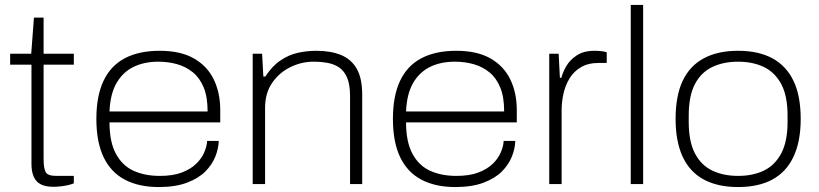

<svg xmlns="http://www.w3.org/2000/svg" viewBox="-20 -743 3304 775"><path d="M195 11Q164 11 144.5 1Q125 -9 116 -30Q107 -51 107 -81V-482H21V-526H106L117 -672H156V-526H278V-482H156V-100Q156 -65 164 -49Q172 -33 207 -33H278V-3Q266 2 251.5 5Q237 8 222 9.5Q207 11 195 11Z M621 12Q540 12 483.5 -18Q427 -48 398 -109Q369 -170 369 -263Q369 -356 398 -417Q427 -478 484 -508Q541 -538 625 -538Q709 -538 763 -507Q817 -476 843 -422Q869 -368 869 -299V-249H422Q422 -170 448 -122Q474 -74 519.5 -53.5Q565 -33 625 -33Q678 -33 713.5 -46.5Q749 -60 771 -81Q793 -102 804 -127Q815 -152 816 -174H863Q862 -143 849 -110.5Q836 -78 808.5 -50.5Q781 -23 734.5 -5.5Q688 12 621 12ZM422 -293H818Q818 -352 802 -390.5Q786 -429 758 -451.5Q730 -474 694.5 -484Q659 -494 619 -494Q562 -494 519 -473Q476 -452 450.5 -408Q425 -364 422 -293Z M1000 0V-526H1038L1043 -434H1051Q1078 -476 1112 -499Q1146 -522 1183 -530Q1220 -538 1256 -538Q1315 -538 1356.5 -521Q1398 -504 1420 -465.5Q1442 -427 1442 -361V0H1393V-355Q1393 -401 1381.5 -428.5Q1370 -456 1350 -470Q1330 -484 1303 -489Q1276 -494 1245 -494Q1197 -494 1152 -472Q1107 -450 1078.5 -408.5Q1050 -367 1050 -308V0Z M1818 12Q1737 12 1680.5 -18Q1624 -48 1595 -109Q1566 -170 1566 -263Q1566 -356 1595 -417Q1624 -478 1681 -508Q1738 -538 1822 -538Q1906 -538 1960 -507Q2014 -476 2040 -422Q2066 -368 2066 -299V-249H1619Q1619 -170 1645 -122Q1671 -74 1716.5 -53.5Q1762 -33 1822 -33Q1875 -33 1910.5 -46.5Q1946 -60 1968 -81Q1990 -102 2001 -127Q2012 -152 2013 -174H2060Q2059 -143 2046 -110.5Q2033 -78 2005.5 -50.5Q1978 -23 1931.5 -5.5Q1885 12 1818 12ZM1619 -293H2015Q2015 -352 1999 -390.5Q1983 -429 1955 -451.5Q1927 -474 1891.5 -484Q1856 -494 1816 -494Q1759 -494 1716 -473Q1673 -452 1647.5 -408Q1622 -364 1619 -293Z M2197 0V-526H2235L2240 -429H2246Q2251 -450 2265.5 -475.5Q2280 -501 2308 -519.5Q2336 -538 2380 -538Q2394 -538 2407.5 -536.5Q2421 -535 2429 -532V-489H2398Q2354 -489 2324.5 -471.5Q2295 -454 2278 -425Q2261 -396 2254 -363Q2247 -330 2247 -300V0Z M2526 0V-723H2576V0Z M2959 12Q2877 12 2820.5 -18.5Q2764 -49 2735.5 -110.5Q2707 -172 2707 -263Q2707 -356 2735.5 -416.5Q2764 -477 2820.5 -507.5Q2877 -538 2959 -538Q3042 -538 3098 -507.5Q3154 -477 3183 -416.5Q3212 -356 3212 -263Q3212 -172 3183 -110.5Q3154 -49 3098 -18.5Q3042 12 2959 12ZM2959 -33Q3019 -33 3063.5 -54.5Q3108 -76 3133.5 -124Q3159 -172 3159 -251V-276Q3159 -356 3133.5 -403.5Q3108 -451 3063.5 -472.5Q3019 -494 2959 -494Q2900 -494 2855 -472.5Q2810 -451 2785 -403.5Q2760 -356 2760 -276V-251Q2760 -172 2785 -124Q2810 -76 2855 -54.5Q2900 -33 2959 -33Z"/></svg>

Font: Archivo SemiExpanded Thin
Style: Regular
Weight: 250
Width: 6
Designer: Hector Gatti
Foundry: Omnibus-Type
Version: Version 2.001